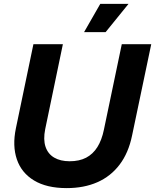

<svg xmlns="http://www.w3.org/2000/svg" viewBox="-20 -956 797 986"><path d="M322.3 10Q219.7 10 155 -29.1Q90.3 -68.1 66.6 -137.6Q42.9 -207.1 61.6 -297.1L151.6 -729H302.9L212.1 -292.6Q201.4 -239.3 213.8 -202.4Q226.1 -165.6 258.2 -146.7Q290.3 -127.9 337.7 -127.9Q387.3 -127.9 422.2 -146.1Q457.1 -164.3 479.9 -200.4Q502.7 -236.6 513.6 -290L605.4 -729H756.7L658.4 -260.7Q640 -170.6 594.1 -110.4Q548.3 -50.1 479.7 -20.1Q411.1 10 322.3 10ZM411.7 -790.9 494.9 -936.1H640L522.3 -790.9Z"/></svg>

Font: Mona Sans ExtraLight
Style: Italic
Weight: 200
Italic angle: -11.6951°
Designer: Deni Anggara
Foundry: GitHub
Version: Version 2.000